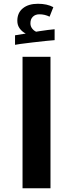

<svg xmlns="http://www.w3.org/2000/svg" viewBox="-20 -1003 389 1023"><path d="M100.1 -700.2H249V0H100.1ZM60.1 -814.9 117.2 -824.2Q97.7 -834 85 -851.3Q72.3 -868.7 72.3 -892.1Q72.3 -935.1 102.1 -959Q131.8 -982.9 182.1 -982.9Q231.4 -982.9 264.2 -964.8L244.1 -914.1Q218.8 -926.8 189.9 -926.8Q168.5 -926.8 155.3 -914.1Q142.1 -901.4 142.1 -878.9Q142.1 -863.3 150.9 -851.6Q159.7 -839.8 172.4 -834L189.9 -836.9Q240.7 -844.7 271 -847.2V-789.1Q235.4 -786.6 153.1 -776.9Q70.8 -767.1 60.1 -764.2Z"/></svg>

Font: Noto Sans Kufi Arabic
Style: Bold
Weight: 700
Designer: Monotype Design team
Foundry: Monotype Imaging Inc.
Version: Version 1.02